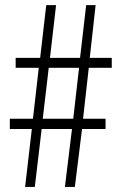

<svg xmlns="http://www.w3.org/2000/svg" viewBox="-20 -734 478 754"><path d="M328.6 -467.8 306.2 -267.6H394.5V-227.5H302.2L273.9 0H234.9L262.7 -227.5H143.6L116.7 0H78.6L105 -227.5H18.6V-267.6H109.4L132.3 -467.8H41.5V-506.8H137.7L161.6 -713.9H200.2L176.3 -506.8H294.4L318.4 -713.9H355.5L332.5 -506.8H418.9V-467.8ZM147.9 -267.6H267.6L290.5 -467.8H171.4Z"/></svg>

Font: Open Sans Condensed Light
Style: Regular
Weight: 300
Width: 3
Designer: Monotype Design Team
Foundry: Monotype Imaging Inc.
Version: Version 3.003; ttfautohint (v1.8.4)